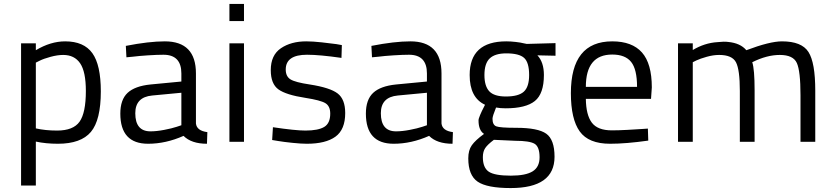

<svg xmlns="http://www.w3.org/2000/svg" viewBox="-20 -720 4240 975"><path d="M87 222V-500H162V-465Q237 -510 311 -510Q406 -510 449 -450Q492 -390 492 -256Q492 -110 441.5 -50Q391 10 274 10Q213 10 162 -1V222ZM301 -441Q272 -441 237 -431.5Q202 -422 182 -412L162 -402V-68Q210 -57 270 -57Q352 -57 384 -102Q416 -147 416 -258Q416 -356 387 -398.5Q358 -441 301 -441Z M975 -347V-93Q979 -56 1033 -49L1031 10Q952 10 912 -30Q822 10 732 10Q591 10 591 -143Q591 -214 628 -248.5Q665 -283 744 -291L901 -306V-347Q901 -442 810 -442Q779 -442 732 -439Q685 -436 654 -432L622 -429L619 -487Q736 -510 817 -510Q975 -510 975 -347ZM901 -249 753 -235Q667 -227 667 -145Q667 -53 744 -53Q775 -53 814 -60.5Q853 -68 877 -76L901 -84Z M1145 0V-500H1219V0ZM1145 -613V-700H1219V-613Z M1716 -491 1714 -426Q1603 -442 1539 -442Q1431 -442 1431 -367Q1431 -332 1455 -317Q1479 -302 1553 -291Q1656 -275 1694.5 -245.5Q1733 -216 1733 -146Q1733 -62 1683.5 -26Q1634 10 1538 10Q1510 10 1466 5.5Q1422 1 1392 -4L1362 -9L1366 -74Q1480 -57 1531 -57Q1596 -57 1626.5 -75.5Q1657 -94 1657 -143Q1657 -181 1632.5 -196Q1608 -211 1531 -223Q1433 -238 1394 -266Q1355 -294 1355 -364Q1355 -440 1406.5 -475Q1458 -510 1535 -510Q1568 -510 1613.5 -505Q1659 -500 1688 -496Z M2222 -347V-93Q2226 -56 2280 -49L2278 10Q2199 10 2159 -30Q2069 10 1979 10Q1838 10 1838 -143Q1838 -214 1875 -248.5Q1912 -283 1991 -291L2148 -306V-347Q2148 -442 2057 -442Q2026 -442 1979 -439Q1932 -436 1901 -432L1869 -429L1866 -487Q1983 -510 2064 -510Q2222 -510 2222 -347ZM2148 -249 2000 -235Q1914 -227 1914 -145Q1914 -53 1991 -53Q2022 -53 2061 -60.5Q2100 -68 2124 -76L2148 -84Z M2573 235Q2453 235 2405.5 202.5Q2358 170 2358 84Q2358 43 2376 17.5Q2394 -8 2438 -40Q2410 -58 2410 -109Q2410 -117 2418.5 -137Q2427 -157 2435 -172L2443 -188Q2365 -224 2365 -339Q2365 -510 2551 -510Q2573 -510 2599 -507Q2625 -504 2640 -500L2655 -497L2801 -501V-437L2709 -439Q2742 -404 2742 -339Q2742 -244 2696 -207Q2650 -170 2548 -170Q2521 -170 2499 -174Q2481 -130 2481 -117Q2481 -86 2500 -78.5Q2519 -71 2602 -71Q2712 -71 2754 -41Q2796 -11 2796 76Q2796 235 2573 235ZM2597 -5 2488 -10Q2456 14 2444 32Q2432 50 2432 78Q2432 131 2461.5 151.5Q2491 172 2574 172Q2650 172 2685 150Q2720 128 2720 79Q2720 25 2694.5 10Q2669 -5 2597 -5ZM2549 -230Q2613 -230 2640 -254.5Q2667 -279 2667 -339Q2667 -403 2641.5 -426Q2616 -449 2551 -449Q2494 -449 2467 -423.5Q2440 -398 2440 -339Q2440 -283 2464.5 -256.5Q2489 -230 2549 -230Z M3087 -58Q3120 -58 3166 -60.5Q3212 -63 3241 -65L3270 -67L3272 -6Q3159 10 3078 10Q2969 10 2924 -52.5Q2879 -115 2879 -247Q2879 -510 3089 -510Q3190 -510 3240 -453.5Q3290 -397 3290 -276L3286 -218H2955Q2956 -136 2985.5 -97Q3015 -58 3087 -58ZM2955 -279H3215Q3215 -368 3185 -405.5Q3155 -443 3089 -443Q2955 -443 2955 -279Z M3498 0H3423V-500H3498V-466Q3558 -502 3623 -506Q3658 -510 3678 -507Q3740 -501 3770 -465Q3889 -510 3951 -510Q4051 -510 4085.5 -456Q4120 -402 4120 -260V0H4045V-237Q4045 -359 4026.5 -400Q4008 -441 3940 -441Q3874 -441 3800 -404Q3812 -369 3812 -260V0H3737V-258Q3737 -366 3717.5 -403.5Q3698 -441 3632 -441Q3602 -441 3568.5 -431.5Q3535 -422 3516 -413L3498 -404Z"/></svg>

Font: TypoPRO Titillium Text
Style: 400 wt
Weight: 400
Designer: Accademia di Belle Arti di Urbino and others
Foundry: Accademia di Belle Arti di Urbino and others.
Version: Version 25.000